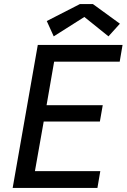

<svg xmlns="http://www.w3.org/2000/svg" viewBox="-20 -920 620 940"><path d="M165 -700H580L566 -618H245L208 -405H483L469 -325H194L151 -82H471L457 0H42ZM243 -742 209 -817 371 -900H435L567 -804L511 -742L393 -837Z"/></svg>

Font: ABeeZee
Style: Italic
Weight: 400
Italic angle: -10°
Designer: Anja Meiners
Foundry: Anja Meiners
Version: Version 1.003; ttfautohint (v1.8.3)